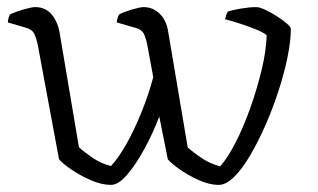

<svg xmlns="http://www.w3.org/2000/svg" viewBox="-20 -520 895 540"><path d="M292 0Q266 0 236 -13Q206 -26 181 -43Q156 -60 146 -72L86 -395Q83 -410 77 -423.5Q71 -437 53 -442L2 -457Q4 -475 9 -480Q24 -487 46.5 -493.5Q69 -500 79 -500Q108 -500 125.5 -479Q143 -458 148 -426L202 -106Q216 -93 240 -76.5Q264 -60 292 -53Q313 -75 335.5 -115Q358 -155 378 -204.5Q398 -254 411 -303L394 -395Q392 -407 386 -422Q380 -437 360 -442L308 -457Q311 -475 316 -480Q330 -487 352 -493.5Q374 -500 384 -500Q410 -500 429 -481.5Q448 -463 453 -431L508 -105Q524 -91 547 -75.5Q570 -60 599 -52Q620 -75 642.5 -119Q665 -163 684 -216.5Q703 -270 716 -324Q729 -378 730 -421Q721 -429 697 -438.5Q673 -448 649 -455.5Q625 -463 613 -466Q616 -479 620 -487Q634 -492 658 -496Q682 -500 701 -500Q710 -500 726 -492.5Q742 -485 758.5 -474.5Q775 -464 786.5 -454Q798 -444 798 -439Q798 -406 789 -361Q780 -316 764 -266.5Q748 -217 727.5 -170Q707 -123 684.5 -84.5Q662 -46 639 -23Q616 0 595 0Q569 0 539 -13.5Q509 -27 485 -44Q461 -61 452 -72L428 -192Q410 -145 386 -101Q362 -57 337.5 -28.5Q313 0 292 0Z"/></svg>

Font: Texturina Thin
Style: Regular
Weight: 100
Designer: Guillermo Torres Carreño
Foundry: Omnibus-Type
Version: Version 1.002; ttfautohint (v1.8.3)